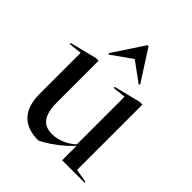

<svg xmlns="http://www.w3.org/2000/svg" viewBox="-204 -808 938 938"><g transform="rotate(45 265.0 -339.0)"><path d="M370 0H525V-6L455 -18V-470H437L298 -435V-428L366 -435V-106C333 -74 285 -55 245 -55C183 -55 152 -91 152 -186V-470H134L-5 -435V-428L63 -435V-150C63 -45 114 14 219 14C265 -7 329 -54 369 -99H370ZM166 -526 270 -600H272L373 -526L378 -531L275 -692H267L161 -531Z"/></g></svg>

Font: Mazius Display
Style: Regular
Weight: 400
Designer: Alberto Casagrande & Collletttivo
Foundry: Collletttivo
Version: Version 2.000;Glyphs 3.2 (3217)